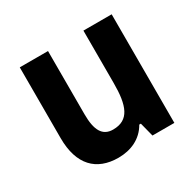

<svg xmlns="http://www.w3.org/2000/svg" viewBox="-126 -686 852 836"><g transform="rotate(-30 300.0 -268.0)"><path d="M530 -546H388V-282C388 -170 366 -108 285 -108C232 -108 210 -148 210 -228V-546H68V-190C68 -56 134 10 244 10C307 10 363 -15 394 -70H402L420 0H530Z"/></g></svg>

Font: Noto Sans Arabic UI SmCn
Style: Bold
Weight: 700
Width: 4
Designer: Monotype Design Team, Nadine Chahine and Nizar Qandah
Foundry: Monotype Imaging Inc.
Version: Version 2.010